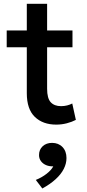

<svg xmlns="http://www.w3.org/2000/svg" viewBox="-20 -660 470 1040"><path d="M284.7 15Q212 15 168.6 -26.9Q125.2 -68.8 125.2 -155.2V-639.5H235.2V-495H372.6V-404H235.2V-179.4Q235.2 -127.3 254.8 -106.2Q274.5 -85 310.6 -85Q327.9 -85 343.4 -88.9Q358.9 -92.8 371.4 -99.4L390.9 -10.6Q369.6 0.6 341.9 7.8Q314.2 15 284.7 15ZM16.3 -404V-495H139.3V-404ZM209.3 361 173.9 314.6Q206.7 301.4 232.5 281.2Q258.2 261.1 268.7 240.8Q247.8 241.9 230.2 234.6Q212.6 227.3 202 213.1Q191.4 198.9 191.4 180Q191.4 150.3 211.2 132.1Q231.1 113.9 262.1 113.9Q296.6 113.9 318.3 136.3Q340.1 158.8 340.1 196.2Q340.1 226 325.4 254.9Q310.8 283.8 281.6 310.5Q252.4 337.3 209.3 361Z"/></svg>

Font: Geologica Thin
Style: Regular
Weight: 100
Version: Version 1.010;gftools[0.9.28]